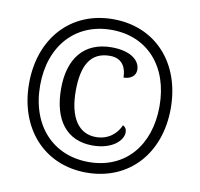

<svg xmlns="http://www.w3.org/2000/svg" viewBox="-81 -810 942 906"><g transform="rotate(10 390.0 -357.5)"><path d="M390 10C593 10 730 -140 730 -357C730 -574 594 -725 390 -725C187 -725 51 -574 51 -358C51 -142 187 10 390 10ZM392 -41C221 -41 104 -165 104 -358C104 -547 218 -674 391 -674C564 -674 676 -548 676 -358C676 -169 566 -41 392 -41ZM396 -121C491 -121 540 -170 540 -209C540 -224 534 -234 522 -240C505 -200 466 -163 405 -163C322 -163 274 -234 274 -361C274 -482 311 -552 405 -552C466 -552 485 -507 485 -462C517 -462 543 -479 543 -509C543 -553 499 -593 406 -593C272 -593 204 -502 204 -360C204 -211 271 -121 396 -121Z"/></g></svg>

Font: Noto Serif Devanagari SemiCondensed
Style: Regular
Weight: 400
Width: 4
Designer: Universal Thirst, Indian Type Foundry and the Monotype Design Team
Foundry: Monotype Imaging Inc.
Version: Version 2.004